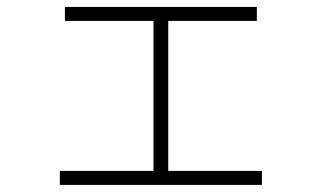

<svg xmlns="http://www.w3.org/2000/svg" viewBox="-20 -582 920 549"><path d="M151.1 -53.3V-93.3H418.9V-522.2H165.6V-562.2H714.4V-522.2H461.1V-93.3H728.9V-53.3Z"/></svg>

Font: Paperlogy 2 ExtraLight
Style: Regular
Weight: 250
Designer: redesigned by Lee Juim, glyphs from Gmarket Sans & Montserrat
Foundry: PT&
Version: Version 1.001